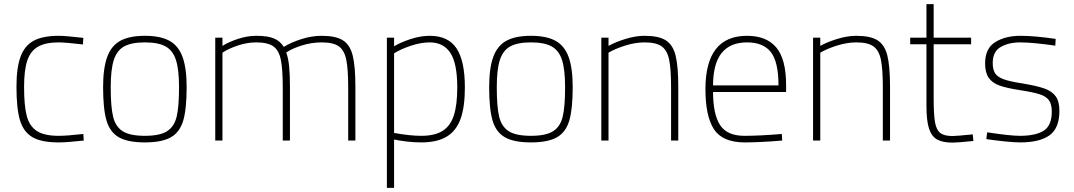

<svg xmlns="http://www.w3.org/2000/svg" viewBox="-20 -683 5217 933"><path d="M60 -261Q60 -354 80 -408Q100 -462 144.5 -485.5Q189 -509 265 -509Q298 -509 385 -499L383 -467Q298 -477 265 -477Q201 -477 164.5 -456Q128 -435 112.5 -388.5Q97 -342 97 -261Q97 -169 110 -119.5Q123 -70 159 -46.5Q195 -23 265 -23Q306 -23 385 -32L387 0Q306 9 265 9Q181 9 137.5 -16.5Q94 -42 77 -99Q60 -156 60 -261Z M481 -259Q481 -352 501 -406.5Q521 -461 565 -485Q609 -509 684 -509Q759 -509 803 -485Q847 -461 867 -406.5Q887 -352 887 -259Q887 -154 870.5 -97.5Q854 -41 810.5 -16Q767 9 684 9Q601 9 557.5 -16Q514 -41 497.5 -97.5Q481 -154 481 -259ZM850 -259Q850 -345 835 -391.5Q820 -438 784.5 -457.5Q749 -477 684 -477Q619 -477 583.5 -457.5Q548 -438 533 -391.5Q518 -345 518 -259Q518 -165 529.5 -116.5Q541 -68 576 -45.5Q611 -23 684 -23Q757 -23 792 -45.5Q827 -68 838.5 -116.5Q850 -165 850 -259Z M1026 -500H1061V-460Q1091 -479 1136.5 -494Q1182 -509 1225 -509Q1280 -509 1310.5 -496.5Q1341 -484 1359 -455Q1392 -476 1443 -492.5Q1494 -509 1543 -509Q1612 -509 1646.5 -487Q1681 -465 1694 -413Q1707 -361 1707 -260V0H1672V-258Q1672 -348 1662.5 -393.5Q1653 -439 1626 -458Q1599 -477 1543 -477Q1494 -477 1446.5 -462Q1399 -447 1371 -428Q1381 -401 1385 -360.5Q1389 -320 1389 -260V0H1354V-258Q1354 -348 1344.5 -393.5Q1335 -439 1308 -458Q1281 -477 1225 -477Q1180 -477 1134.5 -461.5Q1089 -446 1061 -427V0H1026Z M1860 -500H1895V-458Q1926 -477 1974.5 -493Q2023 -509 2068 -509Q2158 -509 2198.5 -448Q2239 -387 2239 -258Q2239 -163 2218 -105Q2197 -47 2150.5 -19Q2104 9 2027 9Q1991 9 1954.5 4.5Q1918 0 1895 -5V230H1860ZM2202 -258Q2202 -375 2168.5 -426Q2135 -477 2068 -477Q2025 -477 1976 -460.5Q1927 -444 1895 -424V-37Q1972 -23 2027 -23Q2092 -23 2130 -46.5Q2168 -70 2185 -121Q2202 -172 2202 -258Z M2357 -259Q2357 -352 2377 -406.5Q2397 -461 2441 -485Q2485 -509 2560 -509Q2635 -509 2679 -485Q2723 -461 2743 -406.5Q2763 -352 2763 -259Q2763 -154 2746.5 -97.5Q2730 -41 2686.5 -16Q2643 9 2560 9Q2477 9 2433.5 -16Q2390 -41 2373.5 -97.5Q2357 -154 2357 -259ZM2726 -259Q2726 -345 2711 -391.5Q2696 -438 2660.5 -457.5Q2625 -477 2560 -477Q2495 -477 2459.5 -457.5Q2424 -438 2409 -391.5Q2394 -345 2394 -259Q2394 -165 2405.5 -116.5Q2417 -68 2452 -45.5Q2487 -23 2560 -23Q2633 -23 2668 -45.5Q2703 -68 2714.5 -116.5Q2726 -165 2726 -259Z M2902 -500H2937V-460Q2971 -479 3020 -494Q3069 -509 3112 -509Q3181 -509 3215.5 -487Q3250 -465 3263 -413Q3276 -361 3276 -260V0H3241V-258Q3241 -348 3231.5 -393.5Q3222 -439 3195 -458Q3168 -477 3112 -477Q3067 -477 3018 -461.5Q2969 -446 2937 -427V0H2902Z M3408 -250Q3408 -509 3610 -509Q3705 -509 3752.5 -452Q3800 -395 3800 -269V-236H3445Q3445 -128 3479 -75.5Q3513 -23 3597 -23Q3671 -23 3779 -32L3781 0Q3673 9 3596 9Q3490 8 3449 -55.5Q3408 -119 3408 -250ZM3763 -268Q3763 -381 3726.5 -429Q3690 -477 3610 -477Q3445 -477 3445 -268Z M3931 -500H3966V-460Q4000 -479 4049 -494Q4098 -509 4141 -509Q4210 -509 4244.5 -487Q4279 -465 4292 -413Q4305 -361 4305 -260V0H4270V-258Q4270 -348 4260.5 -393.5Q4251 -439 4224 -458Q4197 -477 4141 -477Q4096 -477 4047 -461.5Q3998 -446 3966 -427V0H3931Z M4482 -168V-468H4403V-500H4482V-663H4517V-500H4699V-468H4517V-206Q4517 -127 4523.5 -89.5Q4530 -52 4549 -37Q4568 -22 4609 -22Q4627 -22 4707 -30L4710 2Q4635 10 4609 10Q4561 10 4534 -5Q4507 -20 4494.5 -58Q4482 -96 4482 -168Z M4773 -7 4777 -40Q4889 -23 4936 -23Q5013 -23 5052 -48Q5091 -73 5091 -141Q5091 -177 5077 -196Q5063 -215 5032 -225Q5001 -235 4936 -245Q4871 -255 4836.5 -267.5Q4802 -280 4784.5 -305Q4767 -330 4767 -375Q4767 -448 4816.5 -478.5Q4866 -509 4938 -509Q5007 -509 5110 -494L5108 -461Q5069 -467 5020.5 -472Q4972 -477 4938 -477Q4881 -477 4842.5 -454.5Q4804 -432 4804 -377Q4804 -345 4815.5 -327Q4827 -309 4857 -298Q4887 -287 4946 -278Q5018 -266 5055 -253Q5092 -240 5110 -215Q5128 -190 5128 -144Q5128 -60 5080 -25.5Q5032 9 4938 9Q4909 9 4861 4Q4813 -1 4773 -7Z"/></svg>

Font: Cairo ExtraLight
Style: Regular
Weight: 275
Designer: Mohamed Gaber, Accademia di Belle Arti di Urbino and others
Foundry: Kief Type Foundry, Accademia di Belle Arti di Urbino and others
Version: Version 3.011